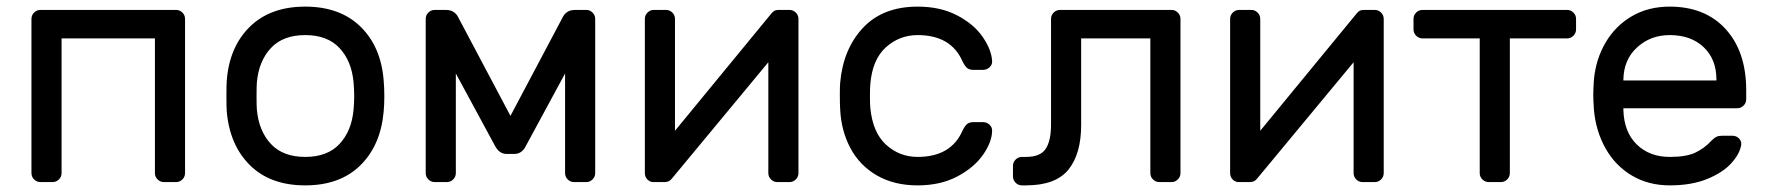

<svg xmlns="http://www.w3.org/2000/svg" viewBox="-20 -550 5341 580"><path d="M539 -493V-27Q539 -16 531 -8Q523 0 512 0H475Q464 0 456 -8Q448 -16 448 -27V-434H166V-27Q166 -16 158 -8Q150 0 139 0H102Q91 0 83 -8Q75 -16 75 -27V-493Q75 -504 83 -512Q91 -520 102 -520H512Q523 -520 531 -512Q539 -504 539 -493Z M1141 -259Q1141 -235 1139 -213Q1130 -111 1068.5 -50.5Q1007 10 902 10Q797 10 735.5 -50.5Q674 -111 665 -213Q664 -224 664 -259Q664 -296 665 -307Q673 -409 735 -469.5Q797 -530 902 -530Q1007 -530 1069 -469.5Q1131 -409 1139 -307Q1141 -285 1141 -259ZM902 -444Q835 -444 798.5 -405Q762 -366 756 -302Q755 -290 755 -259Q755 -229 756 -218Q762 -154 798.5 -115Q835 -76 902 -76Q969 -76 1005.5 -115Q1042 -154 1048 -218Q1050 -240 1050 -259Q1050 -278 1048 -302Q1042 -366 1005.5 -405Q969 -444 902 -444Z M1681 -500Q1685 -508 1694 -514Q1703 -520 1718 -520H1751Q1762 -520 1770 -512Q1778 -504 1778 -493V-27Q1778 -16 1770 -8Q1762 0 1751 0H1714Q1703 0 1695 -8Q1687 -16 1687 -27V-328L1569 -110Q1557 -85 1534 -85H1510Q1488 -85 1475 -110L1357 -328V-27Q1357 -16 1349 -8Q1341 0 1330 0H1293Q1282 0 1274 -8Q1266 -16 1266 -27V-493Q1266 -504 1274 -512Q1282 -520 1293 -520H1326Q1341 -520 1350 -514Q1359 -508 1363 -500L1522 -200Z M2301 -27V-362L2010 -11Q2002 0 1988 0H1954Q1943 0 1935.5 -8Q1928 -16 1928 -27V-493Q1928 -504 1936 -512Q1944 -520 1955 -520H1992Q2003 -520 2011 -512Q2019 -504 2019 -493V-155L2310 -509Q2315 -515 2319.5 -517.5Q2324 -520 2332 -520H2365Q2376 -520 2384 -512Q2392 -504 2392 -493V-27Q2392 -16 2384 -8Q2376 0 2365 0H2328Q2317 0 2309 -8Q2301 -16 2301 -27Z M2887 -154Q2894 -169 2901 -175Q2908 -181 2920 -181H2950Q2961 -181 2969 -173.5Q2977 -166 2977 -156Q2977 -122 2950 -83Q2923 -44 2872 -17Q2821 10 2752 10Q2681 10 2629 -20Q2577 -50 2549 -102.5Q2521 -155 2518 -220Q2517 -232 2517 -266Q2517 -290 2518 -300Q2527 -402 2587 -466Q2647 -530 2752 -530Q2821 -530 2871.5 -503.5Q2922 -477 2948.5 -438.5Q2975 -400 2977 -366Q2978 -355 2969.5 -347Q2961 -339 2950 -339H2920Q2908 -339 2901 -345Q2894 -351 2887 -366Q2852 -444 2752 -444Q2697 -444 2656 -407Q2615 -370 2609 -295Q2608 -284 2608 -259Q2608 -236 2609 -225Q2616 -150 2656.5 -113Q2697 -76 2752 -76Q2852 -76 2887 -154Z M3519 -520Q3530 -520 3538 -512Q3546 -504 3546 -493V-27Q3546 -16 3538 -8Q3530 0 3519 0H3482Q3471 0 3463 -8Q3455 -16 3455 -27V-434H3246V-173Q3246 -85 3207.5 -37.5Q3169 10 3079 10H3067Q3056 10 3048 2Q3040 -6 3040 -17V-49Q3040 -60 3048 -68Q3056 -76 3067 -76H3079Q3123 -76 3139 -100.5Q3155 -125 3155 -174V-493Q3155 -504 3163 -512Q3171 -520 3182 -520Z M4069 -27V-362L3778 -11Q3770 0 3756 0H3722Q3711 0 3703.5 -8Q3696 -16 3696 -27V-493Q3696 -504 3704 -512Q3712 -520 3723 -520H3760Q3771 -520 3779 -512Q3787 -504 3787 -493V-155L4078 -509Q4083 -515 4087.5 -517.5Q4092 -520 4100 -520H4133Q4144 -520 4152 -512Q4160 -504 4160 -493V-27Q4160 -16 4152 -8Q4144 0 4133 0H4096Q4085 0 4077 -8Q4069 -16 4069 -27Z M4741 -493V-461Q4741 -450 4733 -442Q4725 -434 4714 -434H4541V-27Q4541 -16 4533 -8Q4525 0 4514 0H4477Q4466 0 4458 -8Q4450 -16 4450 -27V-434H4277Q4266 -434 4258 -442Q4250 -450 4250 -461V-493Q4250 -504 4258 -512Q4266 -520 4277 -520H4714Q4725 -520 4733 -512Q4741 -504 4741 -493Z M5255 -277V-250Q5255 -239 5247 -231Q5239 -223 5228 -223H4884V-217Q4886 -151 4924.5 -113.5Q4963 -76 5024 -76Q5074 -76 5101.5 -89Q5129 -102 5151 -126Q5159 -134 5165.5 -137Q5172 -140 5183 -140H5213Q5225 -140 5233 -132Q5241 -124 5240 -113Q5236 -86 5210.5 -57.5Q5185 -29 5137.5 -9.5Q5090 10 5024 10Q4960 10 4910 -19.5Q4860 -49 4830.5 -101Q4801 -153 4795 -218Q4793 -248 4793 -264Q4793 -280 4795 -310Q4801 -372 4830.5 -422Q4860 -472 4909.5 -501Q4959 -530 5024 -530Q5131 -530 5193 -462Q5255 -394 5255 -277ZM5165 -307V-310Q5165 -371 5126.5 -407.5Q5088 -444 5024 -444Q4966 -444 4925.5 -407Q4885 -370 4884 -310V-307Z"/></svg>

Font: Contemporary
Style: Regular
Weight: 400
Designer: Victor Tran
Foundry: Victor Tran
Version: Version 1.100